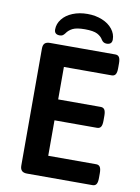

<svg xmlns="http://www.w3.org/2000/svg" viewBox="-96 -949 738 1013"><g transform="rotate(10 273.0 -442.5)"><path d="M84 -37V-663Q84 -683 93 -691.5Q102 -700 121 -700H471Q485 -700 491.5 -690Q498 -680 498 -657V-631Q498 -608 491.5 -598Q485 -588 471 -588H215V-414H443Q457 -414 463.5 -404Q470 -394 470 -371V-345Q470 -322 463.5 -312Q457 -302 443 -302H215V-112H472Q486 -112 492.5 -102Q499 -92 499 -69V-43Q499 -20 492.5 -10Q486 0 472 0H121Q102 0 93 -9Q84 -18 84 -37ZM444 -775Q444 -748 415 -748Q398 -748 388 -763Q378 -781 357 -792Q336 -803 290 -803Q246 -803 225 -792.5Q204 -782 192 -764Q186 -756 180 -752Q174 -748 164 -748Q135 -748 135 -775Q135 -805 155 -830.5Q175 -856 210.5 -870.5Q246 -885 290 -885Q333 -885 368.5 -870.5Q404 -856 424 -830.5Q444 -805 444 -775Z"/></g></svg>

Font: Asap-SemiBold
Style: Regular
Weight: 600
Designer: Pablo Cosgaya
Foundry: Omnibus-Type
Version: Version 2.000; ttfautohint (v1.8)